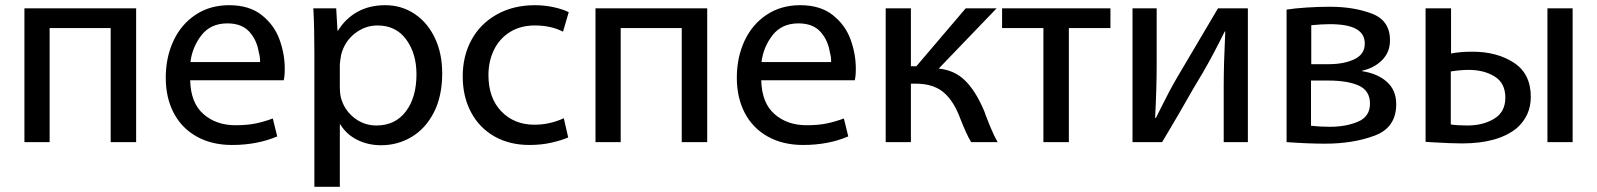

<svg xmlns="http://www.w3.org/2000/svg" viewBox="-20 -519 6148 739"><path d="M74 -487H504V28H406V-411H171V28H74Z M712 -210Q714 -123 763 -80Q812 -37 886 -37Q932 -37 965 -44Q998 -51 1030 -63L1047 6Q970 39 873 39Q795 39 737 6.5Q679 -26 648.5 -84.5Q618 -143 618 -220Q618 -298 647.5 -361.5Q677 -425 732.5 -462Q788 -499 862 -499Q940 -499 988 -460.5Q1036 -422 1056 -366.5Q1076 -311 1076 -255Q1076 -225 1072 -210ZM981 -281Q981 -302 976 -318Q969 -364 940 -396.5Q911 -429 855 -429Q791 -429 755.5 -383.5Q720 -338 713 -280H981Z M1190 -318Q1190 -422 1186 -487H1274L1279 -401H1281Q1310 -448 1356 -473.5Q1402 -499 1463 -499Q1525 -499 1575 -466Q1625 -433 1653.5 -373.5Q1682 -314 1682 -237Q1682 -148 1649.5 -85.5Q1617 -23 1563.5 8.5Q1510 40 1447 40Q1396 40 1354.5 19Q1313 -2 1290 -40H1288V200H1190ZM1288 -182Q1288 -160 1292 -144Q1304 -97 1342 -66.5Q1380 -36 1429 -36Q1501 -36 1542 -90Q1583 -144 1583 -233Q1583 -313 1543.5 -367Q1504 -421 1433 -421Q1385 -421 1345.5 -390Q1306 -359 1293 -308Q1288 -278 1288 -270Z M2167 10Q2142 21 2103 30Q2064 39 2018 39Q1941 39 1883 6Q1825 -27 1793 -87Q1761 -147 1761 -225Q1761 -304 1795 -366Q1829 -428 1892.5 -463.5Q1956 -499 2039 -499Q2077 -499 2112.5 -491Q2148 -483 2169 -472L2147 -397Q2101 -421 2039 -421Q1983 -421 1942.5 -395.5Q1902 -370 1881 -326.5Q1860 -283 1860 -230Q1860 -142 1909.5 -90.5Q1959 -39 2037 -39Q2096 -39 2150 -64Z M2272 -487H2702V28H2604V-411H2369V28H2272Z M2910 -210Q2912 -123 2961 -80Q3010 -37 3084 -37Q3130 -37 3163 -44Q3196 -51 3228 -63L3245 6Q3168 39 3071 39Q2993 39 2935 6.5Q2877 -26 2846.5 -84.5Q2816 -143 2816 -220Q2816 -298 2845.5 -361.5Q2875 -425 2930.5 -462Q2986 -499 3060 -499Q3138 -499 3186 -460.5Q3234 -422 3254 -366.5Q3274 -311 3274 -255Q3274 -225 3270 -210ZM3179 -281Q3179 -302 3174 -318Q3167 -364 3138 -396.5Q3109 -429 3053 -429Q2989 -429 2953.5 -383.5Q2918 -338 2911 -280H3179Z M3486 -487V-264H3507L3697 -487H3816L3593 -255Q3653 -249 3693 -210.5Q3733 -172 3765 -99Q3768 -93 3776 -70Q3778 -65 3791 -32.5Q3804 0 3820 28H3718Q3700 0 3670 -78Q3644 -140 3605.5 -168.5Q3567 -197 3504 -197H3486V28H3389V-487Z M3837 -487H4254V-411H4094V28H3996V-411H3837Z M4432 -274Q4432 -177 4426 -66L4429 -65L4451 -109Q4481 -170 4512 -223L4668 -487H4783V28H4690V-187Q4690 -271 4696 -398H4694Q4648 -305 4610 -240Q4578 -188 4518 -82L4453 28H4339V-487H4432Z M4932 -482Q4962 -487 5008.5 -490Q5055 -493 5099 -493Q5191 -493 5260.5 -466.5Q5330 -440 5330 -364Q5330 -318 5299.5 -287.5Q5269 -257 5223 -247V-245Q5282 -236 5318 -204Q5354 -172 5354 -118Q5354 -28 5271 3Q5188 34 5080 34Q5016 34 4932 28ZM5095 -272Q5153 -272 5193 -291Q5233 -310 5233 -351Q5233 -389 5200 -407.5Q5167 -426 5098 -426Q5069 -426 5027 -422V-272ZM5026 -35Q5061 -31 5099 -31Q5160 -31 5206.5 -50.5Q5253 -70 5253 -120Q5253 -170 5210 -189.5Q5167 -209 5093 -209H5026Z M5565 -313Q5598 -320 5648 -320Q5742 -320 5807 -277.5Q5872 -235 5872 -146Q5872 -73 5817 -25Q5745 33 5608 33Q5566 33 5500 29L5467 27V-487H5565ZM5936 -487H6033V28H5936ZM5564 -40Q5588 -36 5628 -36Q5688 -36 5731 -62Q5774 -88 5774 -143Q5774 -199 5733 -224.5Q5692 -250 5633 -250Q5602 -250 5564 -244Z"/></svg>

Font: LINE Seed Sans KR Regular
Style: Regular
Weight: 400
Designer: LINE VX Design & Sandoll Inc & Dalton Maag Ltd
Foundry: Sandoll Inc.
Version: Version 1.000